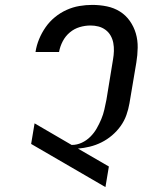

<svg xmlns="http://www.w3.org/2000/svg" viewBox="-20 -763 640 783"><path d="M410 0 107 -176 121 -260 272 -172H274Q294 -172 313.5 -181Q333 -190 348.5 -205.5Q364 -221 374.5 -239.5Q385 -258 393 -277Q401 -296 405.5 -316Q410 -336 414 -356L441 -521Q444 -538 444.5 -555Q445 -572 442 -588Q439 -604 431 -618Q423 -632 410 -641.5Q397 -651 381.5 -655Q366 -659 349 -659Q327 -659 305 -652.5Q283 -646 265 -631Q247 -616 236 -595Q225 -574 221 -552V-551H125V-552Q129 -578 139.5 -603.5Q150 -629 166 -652Q182 -675 204 -693Q226 -711 251.5 -722.5Q277 -734 303.5 -738.5Q330 -743 356 -743Q387 -743 416 -737Q445 -731 469 -716Q493 -701 509.5 -677.5Q526 -654 534 -626.5Q542 -599 541.5 -568.5Q541 -538 536 -508L508 -342Q504 -318 495.5 -294Q487 -270 472 -249Q457 -228 437 -211Q417 -194 394 -182.5Q371 -171 346.5 -165Q322 -159 298 -157L424 -84Z"/></svg>

Font: Iosevka HT Medium Extended
Style: Italic
Weight: 500
Width: 7
Italic angle: -9°
Monospace: yes
Designer: Belleve Invis
Foundry: Belleve Invis
Version: Version 32.3.0; ttfautohint (v1.8.4)